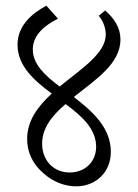

<svg xmlns="http://www.w3.org/2000/svg" viewBox="-20 -655 487 679"><path d="M249 4C318 4 372 -45 372 -118C372 -204 307 -261 241 -312C318 -373 406 -430 406 -515C406 -557 384 -590 352 -618L329 -599C341 -586 354 -561 354 -533C354 -466 268 -412 191 -349C139 -388 96 -428 96 -480C96 -528 133 -563 185 -589L144 -635C88 -605 42 -561 42 -497C42 -422 100 -371 163 -324C114 -279 76 -228 76 -164C76 -118 94 -76 134 -42C166 -13 208 4 249 4ZM129 -147C129 -203 165 -247 212 -287C270 -244 320 -199 320 -136C320 -82 280 -45 226 -45C170 -45 129 -87 129 -147Z"/></svg>

Font: Noto Serif Devanagari Condensed Light
Style: Regular
Weight: 300
Width: 3
Designer: Universal Thirst, Indian Type Foundry and the Monotype Design Team
Foundry: Monotype Imaging Inc.
Version: Version 2.004